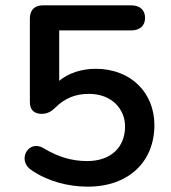

<svg xmlns="http://www.w3.org/2000/svg" viewBox="-20 -690 640 720"><path d="M309 10C463 10 559 -84 559 -221C559 -341 472 -432 339 -432C286 -432 237 -416 202 -387V-576H472C504 -576 524 -593 524 -623C524 -653 504 -670 472 -670H141C109 -670 92 -652 92 -620V-307C92 -279 107 -263 137 -263C157 -263 174 -273 185 -284C224 -324 266 -338 314 -338C398 -338 449 -282 449 -216C449 -138 396 -86 307 -86C247 -86 195 -103 144 -134C86 -169 42 -88 98 -52C159 -10 236 10 309 10Z"/></svg>

Font: SN Pro Medium
Style: Regular
Weight: 500
Designer: Tobias Whetton
Foundry: Supernotes
Version: Version 1.003;Glyphs 3.3 (3324)